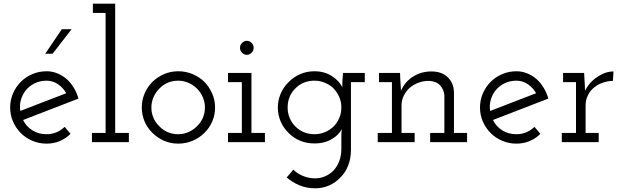

<svg xmlns="http://www.w3.org/2000/svg" viewBox="-20 -770 3378 1040"><path d="M232 -333Q266 -333 294 -314Q322 -295 339 -265Q276 -241 214 -217Q152 -193 90 -169Q85 -199 93 -228Q101 -257 119 -280Q138 -304 167.5 -318.5Q197 -333 232 -333ZM362 -45 330 -83Q311 -64 286 -53.5Q261 -43 232 -43Q189 -43 155.5 -64Q122 -85 105 -120Q180 -149 255 -178Q330 -207 405 -236Q396 -268 379.5 -295Q363 -322 342 -341Q319 -361 291 -372.5Q263 -384 232 -384Q191 -384 155 -368.5Q119 -353 93 -327Q66 -300 50.5 -264Q35 -228 35 -188Q35 -147 50.5 -111.5Q66 -76 93 -49Q119 -23 155 -7.5Q191 8 232 8Q271 8 304 -6Q337 -20 362 -45ZM265 -479Q291 -512 316.5 -545.5Q342 -579 368 -612H315Q292 -579 270 -545.5Q248 -512 225 -479Z M678 0V-50H604V-750H483V-700H552V-50H478V0Z M1087 -50Q1114 -76 1129.5 -111.5Q1145 -147 1145 -188Q1145 -228 1129 -264Q1113 -300 1087 -327Q1060 -353 1023.5 -368.5Q987 -384 946 -384Q904 -384 868.5 -368.5Q833 -353 806 -327Q779 -300 763.5 -264Q748 -228 748 -188Q748 -147 763.5 -111.5Q779 -76 806 -50Q833 -23 868.5 -7.5Q904 8 946 8Q987 8 1023.5 -7.5Q1060 -23 1087 -50ZM843 -86Q823 -105 811.5 -131Q800 -157 800 -188Q800 -217 811.5 -243.5Q823 -270 843 -290Q862 -310 888 -321.5Q914 -333 945 -333Q974 -333 1000.5 -321.5Q1027 -310 1047 -290Q1067 -270 1078.5 -243.5Q1090 -217 1090 -188Q1090 -157 1078.5 -131Q1067 -105 1047 -86Q1027 -66 1000.5 -54.5Q974 -43 945 -43Q914 -43 888 -54.5Q862 -66 843 -86Z M1415 0V-50H1342V-375H1215V-325H1290V-50H1215V0ZM1354 -511Q1354 -527 1342.5 -538Q1331 -549 1317 -549Q1303 -549 1291.5 -538Q1280 -527 1280 -511Q1280 -495 1291.5 -484Q1303 -473 1317 -473Q1331 -473 1342.5 -484Q1354 -495 1354 -511Z M1533 191Q1562 217 1601.5 233.5Q1641 250 1688 250Q1728 250 1763 234.5Q1798 219 1824 191Q1851 165 1866 126.5Q1881 88 1881 41V-325H1956V-375H1838Q1836 -354 1835 -335.5Q1834 -317 1834 -297Q1818 -332 1777.5 -358Q1737 -384 1683 -384Q1641 -384 1605 -368Q1569 -352 1543 -325Q1516 -299 1500.5 -263Q1485 -227 1485 -187Q1485 -147 1500.5 -111.5Q1516 -76 1543 -50Q1569 -23 1605 -8Q1641 7 1683 7Q1712 7 1736.5 0.5Q1761 -6 1781 -19Q1798 -29 1811 -42.5Q1824 -56 1831 -71Q1830 -61 1829.5 -50Q1829 -39 1829 -31V36Q1829 72 1818 101.5Q1807 131 1788 152Q1768 173 1742 184.5Q1716 196 1687 196Q1652 196 1621 183Q1590 170 1569 149ZM1683 -333Q1712 -333 1738 -322.5Q1764 -312 1783 -295Q1804 -274 1816.5 -247Q1829 -220 1829 -188Q1829 -158 1818 -131.5Q1807 -105 1788 -86Q1768 -66 1741 -54.5Q1714 -43 1683 -43Q1652 -43 1626 -54Q1600 -65 1581 -84Q1561 -103 1549.5 -130Q1538 -157 1538 -188Q1538 -217 1548 -243Q1558 -269 1577 -288Q1596 -309 1623 -321Q1650 -333 1683 -333Z M2226 0V-50H2155V-199Q2155 -228 2167.5 -252.5Q2180 -277 2200 -295Q2220 -312 2247 -322Q2274 -332 2303 -332Q2344 -330 2364.5 -307Q2385 -284 2387 -253V-50H2310V0H2510V-50H2439V-271Q2437 -321 2405 -352Q2373 -383 2316 -383Q2261 -383 2216.5 -354.5Q2172 -326 2152 -278Q2151 -297 2150 -312Q2149 -327 2148 -346L2147 -375H2033V-325H2103V-50H2026V0Z M2777 -333Q2811 -333 2839 -314Q2867 -295 2884 -265Q2821 -241 2759 -217Q2697 -193 2635 -169Q2630 -199 2638 -228Q2646 -257 2664 -280Q2683 -304 2712.5 -318.5Q2742 -333 2777 -333ZM2907 -45 2875 -83Q2856 -64 2831 -53.5Q2806 -43 2777 -43Q2734 -43 2700.5 -64Q2667 -85 2650 -120Q2725 -149 2800 -178Q2875 -207 2950 -236Q2941 -268 2924.5 -295Q2908 -322 2887 -341Q2864 -361 2836 -372.5Q2808 -384 2777 -384Q2736 -384 2700 -368.5Q2664 -353 2638 -327Q2611 -300 2595.5 -264Q2580 -228 2580 -188Q2580 -147 2595.5 -111.5Q2611 -76 2638 -49Q2664 -23 2700 -7.5Q2736 8 2777 8Q2816 8 2849 -6Q2882 -20 2907 -45Z M3223 0V-50H3152V-199Q3152 -230 3165.5 -256Q3179 -282 3202 -299Q3221 -314 3246 -322.5Q3271 -331 3300 -332L3303 -383Q3282 -383 3260.5 -376Q3239 -369 3218 -355Q3197 -342 3179 -322.5Q3161 -303 3149 -278Q3148 -297 3148 -300Q3148 -303 3147 -323L3144 -375H3030V-325H3100V-50H3023V0Z"/></svg>

Font: Josefin Slab Medium
Style: Regular
Weight: 500
Designer: Santiago Orozco
Foundry: Typemade
Version: Version 2.000